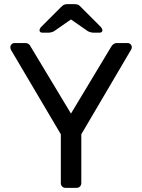

<svg xmlns="http://www.w3.org/2000/svg" viewBox="-20 -908 687 928"><path d="M297 0Q287 0 280.5 -6.5Q274 -13 274 -23V-259L33 -667Q32 -670 31 -673Q30 -676 30 -680Q30 -688 36 -694Q42 -700 50 -700H102Q111 -700 118 -695.5Q125 -691 128 -683L323 -359L518 -683Q523 -691 529.5 -695.5Q536 -700 545 -700H596Q605 -700 611 -694Q617 -688 617 -680Q617 -676 616 -673Q615 -670 613 -667L373 -259V-23Q373 -13 366.5 -6.5Q360 0 349 0ZM186 -750Q171 -750 171 -762Q171 -770 182 -781L274 -873Q285 -884 292 -886Q299 -888 307 -888H339Q348 -888 355 -886Q362 -884 372 -873L464 -781Q475 -770 475 -762Q475 -750 460 -750H433Q426 -750 418.5 -752Q411 -754 405 -757L323 -814L241 -757Q236 -754 228 -752Q220 -750 213 -750Z"/></svg>

Font: Rubik Light
Style: Regular
Weight: 400
Version: Version 2.101